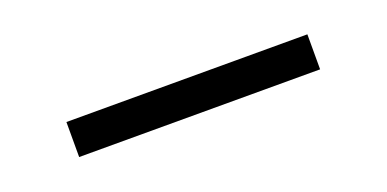

<svg xmlns="http://www.w3.org/2000/svg" viewBox="-18 -122 613 304"><g transform="rotate(-20 288.0 29.5)"><path d="M85 59H491V0H85Z"/></g></svg>

Font: Iosevka Sparkle Light
Style: Regular
Weight: 300
Designer: Belleve Invis
Foundry: Belleve Invis
Version: Version 4.5.0; ttfautohint (v1.8.3)